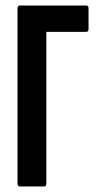

<svg xmlns="http://www.w3.org/2000/svg" viewBox="-20 -675 356 695"><path d="M52.4 0Q43.4 0 43.4 -10.9V-644.1Q43.4 -655 51.8 -655H292.6Q300.5 -655 300.5 -644.1V-570.6Q300.5 -559.7 292.6 -559.7H147.8V-10.9Q147.8 0 138.8 0Z"/></svg>

Font: Sofia Sans Extra Condensed
Style: Regular
Weight: 400
Designer: Botio Nikoltchev, Ani Petrova
Foundry: lettersoup
Version: Version 4.101